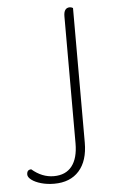

<svg xmlns="http://www.w3.org/2000/svg" viewBox="-52 -740 462 786"><g transform="rotate(-5 179.0 -347.0)"><path d="M32 -37Q32 -57 50 -57Q92 -21 140 -21Q189 -21 214.5 -53.5Q240 -86 240 -147V-669Q240 -704 265 -704Q271 -704 278 -700V-147Q278 -72 241.5 -31Q205 10 139 10Q110 10 85.5 3Q61 -4 46.5 -15Q32 -26 32 -37Z"/></g></svg>

Font: Thasadith
Style: Regular
Weight: 400
Designer: Cadson Demak Co.,Ltd.
Foundry: Cadson Demak Co.,Ltd.
Version: Version 1.000; ttfautohint (v1.6)